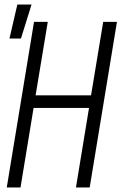

<svg xmlns="http://www.w3.org/2000/svg" viewBox="-20 -832 540 852"><path d="M10 0 131 -735H192L138 -409H384L438 -735H499L378 0H317L375 -353H129L71 0ZM22 -661 57 -812H120L73 -661Z"/></svg>

Font: Iosevka Term Curly Light
Style: Italic
Weight: 300
Italic angle: -9°
Designer: Belleve Invis
Foundry: Belleve Invis
Version: Version 32.3.0